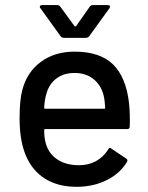

<svg xmlns="http://www.w3.org/2000/svg" viewBox="-20 -718 577 747"><path d="M481.9 -317.9Q486.3 -277.3 484.9 -226.1Q484.9 -215.8 475.1 -215.8H155.8Q151.9 -215.8 151.9 -211.9Q151.9 -180.2 158.2 -160.2Q169.4 -120.1 203.1 -97.7Q236.8 -75.2 287.1 -75.2Q360.8 -75.2 400.9 -136.2Q405.8 -147.5 414.1 -139.2L471.2 -101.1Q478.5 -95.2 474.1 -87.9Q446.3 -42.5 394.5 -16.8Q342.8 8.8 277.8 8.8Q205.6 8.8 155.3 -22.7Q105 -54.2 80.1 -113.8Q56.2 -171.9 56.2 -256.8Q56.2 -329.1 66.9 -368.2Q85 -437.5 138.9 -477.3Q192.9 -517.1 270 -517.1Q369.1 -517.1 419.7 -467.5Q470.2 -418 481.9 -317.9ZM270 -434.1Q228 -434.1 199.7 -412.8Q171.4 -391.6 161.1 -355Q153.3 -330.6 151.9 -298.8Q151.9 -294.9 155.8 -294.9H384.8Q389.2 -294.9 389.2 -298.8Q387.7 -329.1 382.8 -348.1Q372.6 -387.7 343 -410.9Q313.5 -434.1 270 -434.1ZM215.8 -577.1 137.2 -686Q134.8 -688.5 134.8 -691.9Q134.8 -694.3 137.2 -696.3Q139.6 -698.2 143.1 -698.2H203.1Q210 -698.2 214.8 -691.9L270 -616.2Q271 -615.2 272.9 -615.2Q274.9 -615.2 275.9 -616.2L329.1 -691.9Q334 -698.2 340.8 -698.2H399.9Q405.8 -698.2 407.5 -694.8Q409.2 -691.4 405.8 -686L327.1 -577.1Q322.3 -570.8 314 -570.8H229Q220.7 -570.8 215.8 -577.1Z"/></svg>

Font: Gruenseis Font Medium
Style: Regular
Weight: 500
Designer: Jeremy Tribby
Foundry: Tribby Type
Version: Version 1.408;Glyphs 3.1.2 (3151)